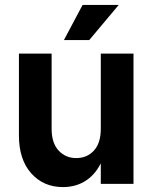

<svg xmlns="http://www.w3.org/2000/svg" viewBox="-20 -748 620 781"><path d="M236 13Q157 13 107 -43Q57 -99 57 -197V-530H190V-224Q190 -166 218.5 -135.5Q247 -105 290 -105Q334 -105 362 -135.5Q390 -166 390 -224H419Q419 -150 396 -96.5Q373 -43 332 -15Q291 13 236 13ZM390 0V-530H523V0ZM343 -585H240L316 -728H463Z"/></svg>

Font: Radio Canada Big SemiBold
Style: Regular
Weight: 600
Designer: Étienne Aubert Bonn
Foundry: Coppers and Brasses
Version: Version 1.001